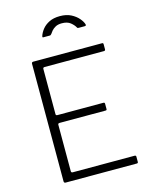

<svg xmlns="http://www.w3.org/2000/svg" viewBox="-138 -1050 893 1138"><g transform="rotate(-15 308.0 -481.0)"><path d="M110 -731Q110 -742 120 -742H543Q550 -742 550 -734V-703Q550 -694 541 -694H177Q167 -694 167 -685V-407Q167 -399 177 -399H459Q467 -399 467 -391V-359Q467 -355 465.5 -353Q464 -351 458 -351H177Q167 -351 167 -342V-57Q167 -48 177 -48H556Q565 -48 565 -40V-8Q565 -4 563 -2Q561 0 557 0H120Q110 0 110 -11V-731ZM469 -866H432Q428 -866 426 -867Q424 -868 422 -872Q414 -887 395 -902.5Q376 -918 342 -918Q318 -918 303 -909.5Q288 -901 279.5 -891Q271 -881 266 -873Q263 -869 260.5 -867.5Q258 -866 253 -866H215Q211 -866 210.5 -869Q210 -872 211 -874Q217 -894 233 -914.5Q249 -935 276 -948.5Q303 -962 342 -962Q382 -962 410 -947.5Q438 -933 455 -913Q472 -893 477 -876Q480 -866 469 -866Z"/></g></svg>

Font: Libre Franklin Thin ExtraLight
Style: Regular
Weight: 250
Version: Version 3.000